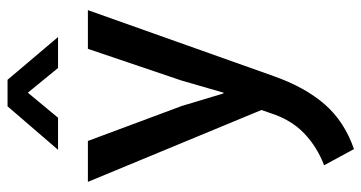

<svg xmlns="http://www.w3.org/2000/svg" viewBox="-250 -481 980 521"><g transform="rotate(-90 240.5 -220.0)"><path d="M8 -472H119L214 -217L248 -104H250L283 -218L369 -472H474L295 32Q265 117 218.5 170.5Q172 224 97 250L53 169Q103 150 140 114.5Q177 79 195 22L203 -1ZM401 -553H317L250 -635L182 -553H95L213 -690H285Z"/></g></svg>

Font: Mukta Medium
Style: Regular
Weight: 500
Designer: Girish Dalvi and Yashodeep Gholap
Foundry: Ek Type
Version: Version 2.538;PS 1.002;hotconv 16.6.51;makeotf.lib2.5.65220;